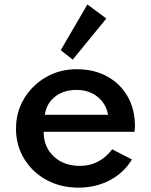

<svg xmlns="http://www.w3.org/2000/svg" viewBox="-20 -846 694 882"><path d="M340.5 16Q420 16 484.8 -18.2Q549.5 -52.5 586 -113.5L495.5 -160Q437 -84 347 -84Q273 -84 226.8 -127.5Q180.5 -171 180.5 -240.5H597.5Q600 -257 600 -265.5Q600 -344 566.2 -403Q532.5 -462 472.2 -495Q412 -528 332 -528Q254.5 -528 191.2 -491.5Q128 -455 90.8 -393.2Q53.5 -331.5 53.5 -255Q53.5 -178 91 -116.5Q128.5 -55 193.5 -19.5Q258.5 16 340.5 16ZM186 -318.5Q193.5 -371 233 -402Q272.5 -433 331.5 -433Q388 -433 427.5 -401.8Q467 -370.5 476.5 -318.5ZM314 -572 468.5 -761 381.5 -825.5 259 -615.5Z"/></svg>

Font: Spartan SemiBold
Style: Regular
Weight: 600
Designer: Matt Bailey, Mirko Velimirovic
Foundry: Matt Bailey
Version: Version 1.003; ttfautohint (v1.8.3)